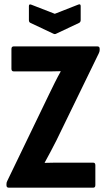

<svg xmlns="http://www.w3.org/2000/svg" viewBox="-20 -870 495 890"><path d="M21 0Q10 0 10 -11V-17Q10 -25 14 -32L208 -434Q221 -461 234.5 -488Q248 -515 261 -538V-540Q239 -539 215 -539Q191 -539 168 -539H44Q33 -539 33 -551V-643Q33 -655 44 -655H431Q442 -655 442 -644V-638Q442 -635 441 -631Q440 -627 438 -623L241 -218Q228 -192 214 -166Q200 -140 187 -116V-115Q211 -116 234.5 -116Q258 -116 282 -116H412Q422 -116 422 -104V-12Q422 0 412 0ZM227 -714 121 -764Q114 -767 114 -777V-842Q114 -853 126 -848L234 -806L341 -848Q354 -854 354 -842V-777Q354 -768 347 -764L241 -714Q234 -710 227 -714Z"/></svg>

Font: Sofia Sans Condensed ExtraBold
Style: Regular
Weight: 800
Designer: Botio Nikoltchev, Ani Petrova
Foundry: lettersoup
Version: Version 4.101